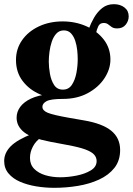

<svg xmlns="http://www.w3.org/2000/svg" viewBox="-23 -637 636 919"><path d="M401.5 -497.5Q411.5 -525 427.2 -552.5Q443 -580 466.2 -598.5Q489.5 -617 522 -617Q552.5 -617 572.8 -601.2Q593 -585.5 593 -558.5Q593 -537 578.8 -519Q564.5 -501 538 -501Q521.5 -501 512 -507.5Q502.5 -514 494.5 -520.5Q486.5 -527 473.5 -527Q455 -527 447.5 -511.5Q440 -496 436 -475.5ZM278 -208Q306 -208 321.2 -231.2Q336.5 -254.5 342.8 -288.2Q349 -322 349 -354Q349 -374 346.5 -397.5Q344 -421 336.8 -442.5Q329.5 -464 316.5 -477.8Q303.5 -491.5 282.5 -491.5Q261 -491.5 247 -476.5Q233 -461.5 225 -438Q217 -414.5 213.8 -388.8Q210.5 -363 210.5 -342Q210.5 -315.5 216 -284Q221.5 -252.5 236 -230.2Q250.5 -208 278 -208ZM277.5 -163.5Q220 -163.5 200 -152.8Q180 -142 180 -126Q180 -107.5 206 -97Q232 -86.5 305.5 -73.5L377.5 -61Q467 -46 509.5 -11.2Q552 23.5 552 81Q552 132 524.5 166.8Q497 201.5 451.2 222.5Q405.5 243.5 349.5 252.8Q293.5 262 236.5 262Q193 262 150.5 255Q108 248 73.2 233Q38.5 218 17.8 193.2Q-3 168.5 -3 133.5Q-3 95 28.2 63.2Q59.5 31.5 133 3L175 20Q149 37 134.8 63.8Q120.5 90.5 120.5 119Q120.5 151 141 171.5Q161.5 192 194.5 201.8Q227.5 211.5 264.5 211.5Q303 211.5 343.5 203.5Q384 195.5 411.8 178.5Q439.5 161.5 439.5 134Q439.5 116.5 427.5 103Q415.5 89.5 385 78.2Q354.5 67 299.5 57L217.5 41.5Q128.5 24.5 92.5 -4Q56.5 -32.5 56.5 -73.5Q56.5 -101.5 73.5 -125Q90.5 -148.5 124.8 -164.8Q159 -181 210.5 -186.5ZM277.5 -163.5Q219 -163.5 167.8 -185.8Q116.5 -208 85 -249.8Q53.5 -291.5 53.5 -350Q53.5 -403 82.8 -444.8Q112 -486.5 162.8 -510.5Q213.5 -534.5 277 -534.5Q338 -534.5 390 -511.5Q442 -488.5 473.8 -447.5Q505.5 -406.5 505.5 -352Q505.5 -306 477 -262.5Q448.5 -219 397.2 -191.2Q346 -163.5 277.5 -163.5Z"/></svg>

Font: Libre Caslon Text
Style: Regular
Weight: 400
Designer: Pablo Impallari, Rodrigo Fuenzalida, Katja Schimmel
Foundry: Pablo Impallari, Rodrigo Fuenzalida
Version: Version 2.000